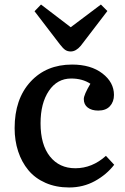

<svg xmlns="http://www.w3.org/2000/svg" viewBox="-20 -805 547 839"><path d="M289.1 -580.1Q275.4 -580.1 265.4 -586.7Q255.4 -593.3 241.2 -611.8L130.9 -755.9L159.2 -785.2L289.1 -686L420.9 -785.2L449.2 -756.8L333 -605Q312 -580.1 289.1 -580.1ZM282.2 14.2Q224.6 14.2 179 -5.9Q133.3 -25.9 104 -61.3Q74.7 -96.7 59.3 -143.6Q43.9 -190.4 43.9 -245.1Q43.9 -372.1 113 -447.5Q182.1 -522.9 294.9 -522.9Q377 -522.9 427.5 -484.1Q478 -445.3 478 -390.1Q478 -360.4 460.4 -341.1Q442.9 -321.8 409.2 -321.8Q380.4 -321.8 363.3 -335Q346.2 -348.1 346.2 -372.1Q346.2 -390.6 375 -439Q340.3 -461.9 291 -461.9Q230 -461.9 193.6 -408Q157.2 -354 157.2 -266.1Q157.2 -172.9 198.2 -121.3Q239.3 -69.8 309.1 -69.8Q382.8 -69.8 442.9 -124L479 -85Q445.8 -42 394.8 -13.9Q343.8 14.2 282.2 14.2Z"/></svg>

Font: Literata Book Medium
Style: Regular
Weight: 500
Designer: Latin by Veronika Burian and Jose Scaglione. Greek by Irene Vlachou. Cyrillic by Vera Evstafieva
Foundry: TypeTogether
Version: Version 2.003;PS 002.003;hotconv 1.0.88;makeotf.lib2.5.64775